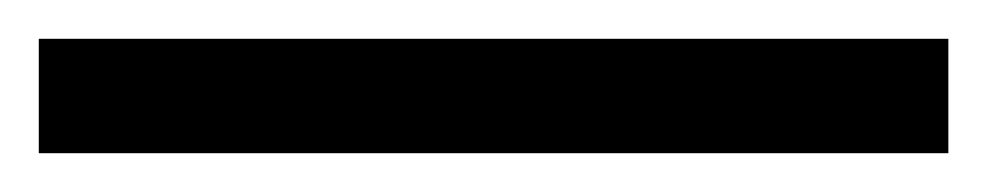

<svg xmlns="http://www.w3.org/2000/svg" viewBox="-25 63 509 99"><path d="M-5 142V83H464V142Z"/></svg>

Font: Noto Serif Old Uyghur
Style: Regular
Weight: 400
Designer: Lewis McGuffie
Foundry: Google LLC
Version: Version 1.003; ttfautohint (v1.8.4.7-5d5b)